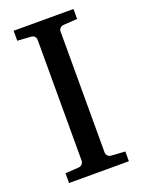

<svg xmlns="http://www.w3.org/2000/svg" viewBox="-130 -733 591 795"><g transform="rotate(-20 165.0 -335.5)"><path d="M33.2 0V-43L92.8 -46.9Q103.5 -47.9 108.6 -54.7Q113.8 -61.5 113.8 -68.8V-602.1Q113.8 -609.4 108.6 -615.7Q103.5 -622.1 92.8 -623L33.2 -627V-670.9H296.9V-627L235.8 -623Q225.6 -622.1 220.2 -615.7Q214.8 -609.4 214.8 -602.1V-68.8Q214.8 -61.5 220.2 -54.7Q225.6 -47.9 235.8 -46.9L296.9 -43V0Z"/></g></svg>

Font: BabelStone Ogham Special
Style: Regular
Weight: 400
Designer: Andrew West
Foundry: BabelStone
Version: Version 1.02 March 14, 2022